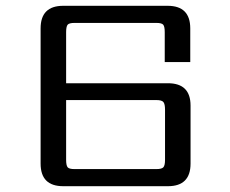

<svg xmlns="http://www.w3.org/2000/svg" viewBox="-20 -642 792 662"><path d="M549 -91V-264Q549 -283 543.5 -290Q538 -297 519 -297H208V-91Q208 -72 213 -65.5Q218 -59 237 -59H519Q538 -59 543.5 -65.5Q549 -72 549 -91ZM208 -355H559Q637 -355 637 -278V-78Q637 0 559 0H198Q120 0 120 -78V-544Q120 -622 198 -622H558Q636 -622 636 -544V-428H548V-531Q548 -550 543 -556.5Q538 -563 519 -563H237Q218 -563 213 -556.5Q208 -550 208 -531Z"/></svg>

Font: Sarpanch
Style: Regular
Weight: 400
Designer: Manushi Parikh (Devanagari and Latin), Jyotish Sonowal (Devanagari)
Foundry: Indian Type Foundry
Version: Version 2.004;PS 1.0;hotconv 1.0.78;makeotf.lib2.5.61930; tt